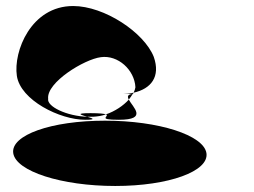

<svg xmlns="http://www.w3.org/2000/svg" viewBox="-20 -862 843 638"><path d="M24 -353C33 -293 184 -244 363 -244C541 -244 675 -293 666 -353C657 -413 507 -461 329 -461C150 -461 15 -413 24 -353ZM36 -610C48 -529 179 -464 263 -464C302 -464 287 -469 270 -474C202 -476 135 -508 140 -534C134 -588 260 -665 315 -672C372 -680 427 -630 430 -572C429 -566 427 -560 424 -554C482 -567 514 -607 491 -673C459 -754 327 -842 223 -842C83 -842 24 -691 36 -610ZM270 -474H289C304 -475 319 -477 332 -482C327 -484 312 -486 281 -486C227 -486 250 -480 270 -474ZM332 -482C347 -476 299 -464 375 -464C473 -464 421 -506 408 -531C390 -511 362 -492 332 -482ZM380 -550H422C423 -551 423 -553 424 -554C410 -551 396 -550 380 -550ZM408 -531C413 -537 417 -544 421 -550C403 -548 403 -541 408 -531ZM422 -550H430Z"/></svg>

Font: Ampere
Style: RevIta
Weight: 400
Version: Version 1